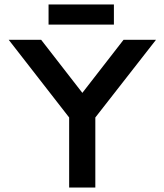

<svg xmlns="http://www.w3.org/2000/svg" viewBox="-20 -838 731 858"><path d="M289 0V-313L19 -660H164L348 -423L532 -660H677L406 -313V0ZM197 -728V-818H489V-728Z"/></svg>

Font: Lil Grotesk Bold
Style: Regular
Weight: 700
Designer: Bastien Sozeau
Foundry: NBR — Bastien Sozeau
Version: Version 4.002; ttfautohint (v1.8.4.7-5d5b)